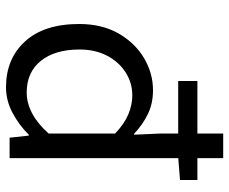

<svg xmlns="http://www.w3.org/2000/svg" viewBox="-82 -670 764 640"><g transform="rotate(90 300.0 -350.0)"><path d="M271 12Q176 12 118 -51.5Q60 -115 60 -232Q60 -308 91.5 -363Q123 -418 173.5 -448Q224 -478 281 -478Q325 -478 360 -461Q395 -444 426 -415H429L425 -505V-712H507V0H439L432 -64H429Q399 -33 357.5 -10.5Q316 12 271 12ZM288 -57Q324 -57 358.5 -75.5Q393 -94 425 -130V-352Q392 -383 360.5 -396Q329 -409 298 -409Q256 -409 221 -386.5Q186 -364 165.5 -324.5Q145 -285 145 -233Q145 -151 183 -104Q221 -57 288 -57ZM250 -562V-626H580V-568L504 -562Z"/></g></svg>

Font: Source Code Pro ExtraLight
Style: Regular
Weight: 200
Monospace: yes
Designer: Paul D. Hunt, Teo Tuominen
Foundry: Adobe
Version: Version 1.026;hotconv 1.1.0;makeotfexe 2.6.0